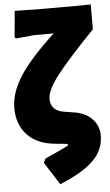

<svg xmlns="http://www.w3.org/2000/svg" viewBox="-60 -741 560 974"><g transform="rotate(-5 220.0 -254.0)"><path d="M207 194 133 79 143 58Q259 6 263 1Q264 0 264 -2Q264 -7 247 -8L196 -13Q106 -22 57 -74.5Q8 -127 8 -211Q8 -287 60 -369.5Q112 -452 240 -571H142L47 -562L41 -569L53 -702L173 -700H375L440 -701V-575Q300 -429 245 -357Q190 -285 190 -242Q190 -182 256 -171L312 -162Q367 -153 400 -118.5Q433 -84 433 -35Q433 38 379.5 91.5Q326 145 207 194Z"/></g></svg>

Font: Alegreya Sans SC Black
Style: Regular
Weight: 900
Designer: Juan Pablo del Peral
Foundry: Huerta Tipografica
Version: Version 2.007